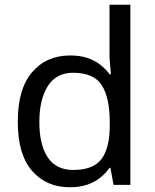

<svg xmlns="http://www.w3.org/2000/svg" viewBox="-20 -780 655 810"><path d="M275 10Q175 10 115 -59.5Q55 -129 55 -267Q55 -405 115.5 -475.5Q176 -546 276 -546Q318 -546 349 -535.5Q380 -525 403 -507Q426 -489 442 -467H448Q447 -480 444.5 -505.5Q442 -531 442 -546V-760H530V0H459L446 -72H442Q426 -49 403 -30.5Q380 -12 348.5 -1Q317 10 275 10ZM289 -63Q374 -63 408.5 -109.5Q443 -156 443 -250V-266Q443 -366 410 -419.5Q377 -473 288 -473Q217 -473 181.5 -416.5Q146 -360 146 -265Q146 -169 181.5 -116Q217 -63 289 -63Z"/></svg>

Font: utelugu05
Style: Book
Weight: 400
Designer: Jelle Bosma - Monotype Design Team
Foundry: Monotype Imaging Inc.
Version: Version 2.003